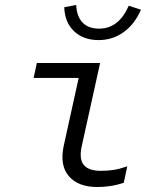

<svg xmlns="http://www.w3.org/2000/svg" viewBox="-20 -741 640 771"><path d="M371 10Q294 10 256.5 -33.5Q219 -77 236 -156L296 -428H115L128 -488H382L308 -153Q297 -102 316.5 -78.5Q336 -55 385 -55Q411 -55 435 -58.5Q459 -62 491 -73L477 -7Q446 3 420 6.5Q394 10 371 10ZM376 -580Q315 -580 277.5 -615.5Q240 -651 238 -712L286 -721Q288 -675 311.5 -650.5Q335 -626 378 -626Q457 -626 497 -718L546 -702Q521 -644 476.5 -612Q432 -580 376 -580Z"/></svg>

Font: Red Hat Mono
Style: Italic
Weight: 400
Italic angle: -12°
Monospace: yes
Designer: Pentagram, MCKL
Foundry: MCKL
Version: Version 1.030